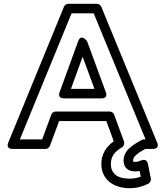

<svg xmlns="http://www.w3.org/2000/svg" viewBox="-20 -756 866 1007"><path d="M561.5 104C561.5 62.9 581.9 39.4 619.9 16.4C630.6 9.9 633.9 -4.1 630.4 -13.6L578.7 -154.6C575.1 -164.4 565.5 -171 555.2 -171H272.5C262.1 -171 252.6 -164.3 249 -154.7L201.2 -25H84.3L355.3 -686H471.4L743.4 -25H735.6C731.5 -25 727.3 -23.9 723.9 -22.1C696.3 -7.5 674.4 6.9 657.7 22C639.2 38.8 628.1 61.3 628.1 86C628.1 99.3 631.4 113.9 641.8 125.3C654 138.7 671.5 143 688.3 143C697 143 706.3 141.8 712.2 140.5L718.2 170.5C701.1 177 682.8 181 658.6 181C594.4 181 561.5 153.1 561.5 104ZM678.1 86C678.1 76.1 681.3 68.2 691.4 59C702.7 48.7 718.2 38 741.9 25H780.7C821.5 25 803.8 -9.5 803.8 -9.5L511.2 -720.5C507.7 -729.1 498.4 -736 488.1 -736H338.5C329.2 -736 319.3 -730 315.4 -720.5L23.9 -9.5C8.4 28.2 47 25 47 25H218.6C228.9 25 238.5 18.4 242.1 8.7L289.9 -121H537.7L576.6 -15C540.4 11.1 511.5 49 511.5 104C511.5 187 578.1 231 658.6 231C700.4 231 733.6 220.2 758.3 207.1C767.5 202.2 773.3 191 771.1 180.1L755.7 103.1C750.4 76.6 728.9 82.1 722.1 84.7C709 89.8 702.4 93 688.3 93C679 93 678.1 93.6 678.1 86ZM316.5 -240H511.2C511.2 -240 548.3 -236.6 534.7 -273.6L436.8 -539.6C436.8 -539.6 405.8 -583.5 389.8 -539.5L293 -273.5C293 -273.5 277.2 -240 316.5 -240ZM352.2 -290 413.4 -458.3 475.4 -290Z"/></svg>

Font: Asimov
Style: WidOu
Weight: 500
Designer: Google
Version: Version 2.000980; 2014